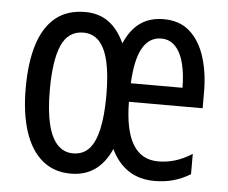

<svg xmlns="http://www.w3.org/2000/svg" viewBox="-45 -598 784 659"><g transform="rotate(5 347.5 -268.5)"><path d="M493 -546Q549 -546 584 -514.5Q619 -483 636 -429Q653 -375 653 -309V-253H399Q400 -155 429.5 -106.5Q459 -58 517 -58Q546 -58 574.5 -66.5Q603 -75 633 -94V-24Q605 -7 575 1.5Q545 10 510 10Q458 10 420.5 -14.5Q383 -39 360 -87Q339 -39 304.5 -14.5Q270 10 221 10Q163 10 123 -23.5Q83 -57 62.5 -119.5Q42 -182 42 -269Q42 -359 62 -421Q82 -483 122 -515Q162 -547 223 -547Q270 -547 303.5 -523Q337 -499 359 -451Q373 -483 392 -504Q411 -525 436.5 -535.5Q462 -546 493 -546ZM223 -476Q171 -476 148 -424.5Q125 -373 125 -269Q125 -200 136 -153.5Q147 -107 169 -83.5Q191 -60 223 -60Q257 -60 278 -82.5Q299 -105 309.5 -151.5Q320 -198 320 -269Q320 -338 309.5 -384Q299 -430 277.5 -453Q256 -476 223 -476ZM491 -479Q450 -479 427 -439.5Q404 -400 400 -317H578Q578 -362 569 -399Q560 -436 540.5 -457.5Q521 -479 491 -479Z"/></g></svg>

Font: Noto Sans ExtraCondensed
Style: Regular
Weight: 400
Width: 2
Designer: Monotype Design Team
Foundry: Monotype Imaging Inc.
Version: Version 2.013